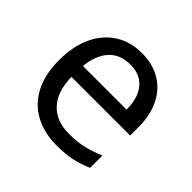

<svg xmlns="http://www.w3.org/2000/svg" viewBox="-142 -692 849 849"><g transform="rotate(45 282.0 -268.0)"><path d="M292 -546Q361 -546 410.5 -516Q460 -486 486.5 -431.5Q513 -377 513 -304V-251H146Q148 -160 192.5 -112.5Q237 -65 317 -65Q368 -65 407.5 -74.5Q447 -84 489 -102V-25Q448 -7 408 1.5Q368 10 313 10Q237 10 178.5 -21Q120 -52 87.5 -113.5Q55 -175 55 -264Q55 -352 84.5 -415Q114 -478 167.5 -512Q221 -546 292 -546ZM291 -474Q228 -474 191.5 -433.5Q155 -393 148 -321H421Q421 -367 407 -401Q393 -435 364.5 -454.5Q336 -474 291 -474Z"/></g></svg>

Font: hexugurmukhi05
Style: Book
Weight: 400
Designer: Jelle Bosma - Monotype Design Team
Foundry: Monotype Imaging Inc.
Version: Version 2.003